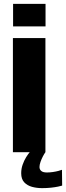

<svg xmlns="http://www.w3.org/2000/svg" viewBox="-20 -791 343 998"><path d="M48 -771V-653.7H216.7V-771ZM47.1 0H216.1V-593H47.1ZM199.1 186.9Q222.9 186.9 244.6 184.6Q266.4 182.2 282.2 178.9Q298 175.5 303.1 173.7L302.1 91.6Q296.7 93.9 283.5 97.4Q270.4 100.9 254.4 103.2Q238.4 105.5 223.9 105.5Q203.7 105.5 194.5 97.7Q185.3 89.9 185.3 77Q185.3 65.8 190.4 51Q195.4 36.2 202.9 21.9Q210.4 7.6 216.1 0H134.6Q126.7 8.9 116.1 25.8Q105.6 42.6 97.9 64.3Q90.2 85.9 90.2 109.7Q90.2 139.8 105.9 156.6Q121.6 173.4 146.4 180.2Q171.3 186.9 199.1 186.9Z"/></svg>

Font: Anybody Thin
Style: Regular
Weight: 100
Designer: Tyler Finck
Foundry: Etcetera Type Company
Version: Version 1.114;gftools[0.9.25]